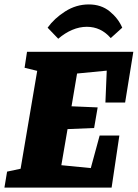

<svg xmlns="http://www.w3.org/2000/svg" viewBox="-45 -847 622 867"><path d="M431 -384 437 -528 303 -515 278 -367 396 -362 380 -269 260 -264 232 -101 365 -88 405 -235H494L459 0H-25L-13 -72L48 -85L123 -527L66 -541L77 -613H557L520 -384ZM170 -722Q200 -764 249.5 -795.5Q299 -827 356 -827Q412 -827 450.5 -795.5Q489 -764 507 -722L455 -675Q411 -726 347 -726Q314 -726 281 -712Q248 -698 218 -672Z"/></svg>

Font: Grenze Black
Style: Italic
Weight: 900
Italic angle: -10°
Designer: Renata Polastri
Foundry: Omnibus-Type
Version: Version 1.002; ttfautohint (v1.8)